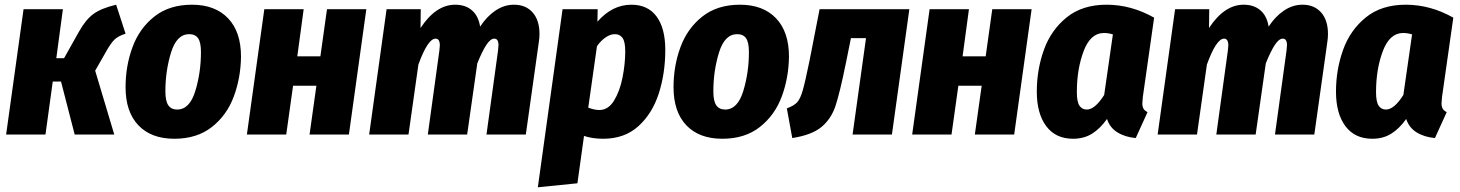

<svg xmlns="http://www.w3.org/2000/svg" viewBox="-20 -571 6198 815"><path d="M513 -428Q481 -418 465 -402Q449 -386 428 -348L384 -271L465 0H297L239 -225H204L173 0H6L80 -532H247L219 -324H252L316 -438Q344 -488 377 -512Q410 -536 473 -551Z M513 -201Q513 -291 542.5 -371Q572 -451 635.5 -501Q699 -551 795 -551Q893 -551 948 -493.5Q1003 -436 1003 -331Q1002 -241 972.5 -161.5Q943 -82 879.5 -32Q816 18 720 18Q622 18 567.5 -39Q513 -96 513 -201ZM833 -350Q833 -391 821 -408.5Q809 -426 783 -426Q730 -426 706 -348Q682 -270 682 -183Q682 -142 694.5 -124Q707 -106 732 -106Q785 -106 809 -184.5Q833 -263 833 -350Z M1323 -207H1224L1195 0H1028L1102 -532H1269L1242 -332H1340L1368 -532H1535L1461 0H1294Z M2270 -427Q2270 -409 2267 -391L2212 0H2045L2094 -356Q2096 -374 2096 -379Q2096 -407 2078 -407Q2062 -407 2044.5 -380.5Q2027 -354 2006 -302L1963 0H1796L1845 -356Q1847 -374 1847 -378Q1847 -407 1829 -407Q1796 -407 1756 -297L1714 0H1547L1621 -532H1766L1765 -452Q1830 -551 1912 -551Q1956 -551 1983.5 -527Q2011 -503 2018 -458Q2046 -501 2083 -526Q2120 -551 2162 -551Q2212 -551 2241 -518Q2270 -485 2270 -427Z M2368 -532H2517L2516 -479Q2579 -551 2660 -551Q2730 -551 2767 -501Q2804 -451 2804 -359Q2804 -260 2776.5 -174.5Q2749 -89 2690 -35.5Q2631 18 2540 18Q2495 18 2459 6L2431 207L2263 224ZM2634 -353Q2634 -394 2622.5 -410Q2611 -426 2590 -426Q2571 -426 2551 -412.5Q2531 -399 2514 -375L2477 -114Q2504 -104 2524 -104Q2562 -104 2586.5 -144Q2611 -184 2622.5 -242Q2634 -300 2634 -353Z M2839 -201Q2839 -291 2868.5 -371Q2898 -451 2961.5 -501Q3025 -551 3121 -551Q3219 -551 3274 -493.5Q3329 -436 3329 -331Q3328 -241 3298.5 -161.5Q3269 -82 3205.5 -32Q3142 18 3046 18Q2948 18 2893.5 -39Q2839 -96 2839 -201ZM3159 -350Q3159 -391 3147 -408.5Q3135 -426 3109 -426Q3056 -426 3032 -348Q3008 -270 3008 -183Q3008 -142 3020.5 -124Q3033 -106 3058 -106Q3111 -106 3135 -184.5Q3159 -263 3159 -350Z M3766 0H3599L3656 -409H3592L3571 -305Q3545 -177 3526.5 -121.5Q3508 -66 3467 -32Q3426 2 3343 15L3320 -111Q3350 -122 3363.5 -136.5Q3377 -151 3387.5 -187.5Q3398 -224 3416 -312L3459 -532H3840Z M4147 -207H4048L4019 0H3852L3926 -532H4093L4066 -332H4164L4192 -532H4359L4285 0H4118Z M4879 -496 4831 -159Q4829 -139 4829 -132Q4829 -118 4834 -109.5Q4839 -101 4851 -95L4801 15Q4756 11 4723.5 -9Q4691 -29 4679 -66Q4650 -25 4615.5 -3.5Q4581 18 4535 18Q4461 18 4421 -35.5Q4381 -89 4381 -182Q4381 -275 4411 -359Q4441 -443 4507.5 -497Q4574 -551 4677 -551Q4782 -551 4879 -496ZM4551 -180Q4551 -139 4562 -122.5Q4573 -106 4593 -106Q4628 -106 4667 -168L4704 -425Q4684 -431 4666 -431Q4609 -431 4580 -354.5Q4551 -278 4551 -180Z M5617 -427Q5617 -409 5614 -391L5559 0H5392L5441 -356Q5443 -374 5443 -379Q5443 -407 5425 -407Q5409 -407 5391.5 -380.5Q5374 -354 5353 -302L5310 0H5143L5192 -356Q5194 -374 5194 -378Q5194 -407 5176 -407Q5143 -407 5103 -297L5061 0H4894L4968 -532H5113L5112 -452Q5177 -551 5259 -551Q5303 -551 5330.5 -527Q5358 -503 5365 -458Q5393 -501 5430 -526Q5467 -551 5509 -551Q5559 -551 5588 -518Q5617 -485 5617 -427Z M6149 -496 6101 -159Q6099 -139 6099 -132Q6099 -118 6104 -109.5Q6109 -101 6121 -95L6071 15Q6026 11 5993.5 -9Q5961 -29 5949 -66Q5920 -25 5885.5 -3.5Q5851 18 5805 18Q5731 18 5691 -35.5Q5651 -89 5651 -182Q5651 -275 5681 -359Q5711 -443 5777.5 -497Q5844 -551 5947 -551Q6052 -551 6149 -496ZM5821 -180Q5821 -139 5832 -122.5Q5843 -106 5863 -106Q5898 -106 5937 -168L5974 -425Q5954 -431 5936 -431Q5879 -431 5850 -354.5Q5821 -278 5821 -180Z"/></svg>

Font: Fira Sans Condensed ExtraBold
Style: Italic
Weight: 800
Width: 3
Italic angle: -8°
Designer: bBox Type GmbH & Carrois Corporate GbR & Edenspiekermann AG
Foundry: bBox Type GmbH & Carrois Corporate GbR & Edenspiekermann AG
Version: Version 4.301